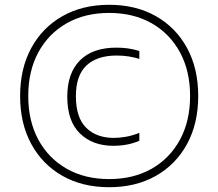

<svg xmlns="http://www.w3.org/2000/svg" viewBox="-20 -771 912 802"><path d="M436 11Q324.5 11 240.8 -36.5Q157 -84 110.5 -169.8Q64 -255.5 64 -370Q64 -484.5 110.5 -570.2Q157 -656 240.8 -703.5Q324.5 -751 436 -751Q547.5 -751 631.2 -703.5Q715 -656 761.5 -570.2Q808 -484.5 808 -370Q808 -255.5 761.5 -169.8Q715 -84 631.2 -36.5Q547.5 11 436 11ZM436 -23Q537.5 -23 613.5 -66.2Q689.5 -109.5 731.8 -187.5Q774 -265.5 774 -370Q774 -474.5 731.8 -552.5Q689.5 -630.5 613.5 -673.8Q537.5 -717 436 -717Q334.5 -717 258.5 -673.8Q182.5 -630.5 140.2 -552.5Q98 -474.5 98 -370Q98 -265.5 140.2 -187.5Q182.5 -109.5 258.5 -66.2Q334.5 -23 436 -23ZM453 -162Q367 -162 314 -213.5Q261 -265 261 -367Q261 -465.5 314 -518.8Q367 -572 466 -572Q491.5 -572 514.8 -568.8Q538 -565.5 562 -558V-525Q539 -532 516.2 -535.5Q493.5 -539 467 -539Q385.5 -539 341.2 -497.5Q297 -456 297 -369Q297 -280 339.8 -237.5Q382.5 -195 456 -195Q478 -195 504.8 -199.5Q531.5 -204 562 -216V-183Q536.5 -172 509.5 -167Q482.5 -162 453 -162Z"/></svg>

Font: Encode Sans Semi Expanded Thin
Style: Regular
Weight: 100
Width: 6
Designer: Multiple Designers
Foundry: Impallari Type
Version: Version 3.000; ttfautohint (v1.8.3) -l 8 -r 50 -G 200 -x 14 